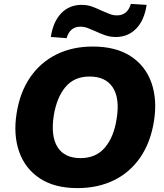

<svg xmlns="http://www.w3.org/2000/svg" viewBox="-20 -955 844 986"><path d="M65 -371Q82 -481 135 -558Q188 -635 270 -675.5Q352 -716 456 -716Q575 -716 651 -666.5Q727 -617 757.5 -530.5Q788 -444 771 -335Q754 -225 701 -147.5Q648 -70 565.5 -29.5Q483 11 378 11Q260 11 184.5 -39Q109 -89 78.5 -175.5Q48 -262 65 -371ZM256 -361Q240 -256 275.5 -199.5Q311 -143 394 -143Q473 -143 519 -197.5Q565 -252 579 -345Q596 -449 559.5 -505.5Q523 -562 440 -562Q361 -562 316 -508Q271 -454 256 -361ZM322 -759 241 -765Q253 -844 294.5 -887Q336 -930 399 -930Q430 -930 456 -920Q482 -910 505 -899Q525 -890 543.5 -883Q562 -876 580 -876Q635 -876 652 -935L733 -930Q721 -850 679 -807.5Q637 -765 575 -765Q545 -765 518.5 -774.5Q492 -784 469 -795Q449 -804 430.5 -811Q412 -818 393 -818Q339 -818 322 -759Z"/></svg>

Font: Mulish Black
Style: Italic
Weight: 900
Italic angle: -9°
Designer: Vernon Adams
Foundry: Vernon Adams
Version: Version 3.603; ttfautohint (v1.8.3)